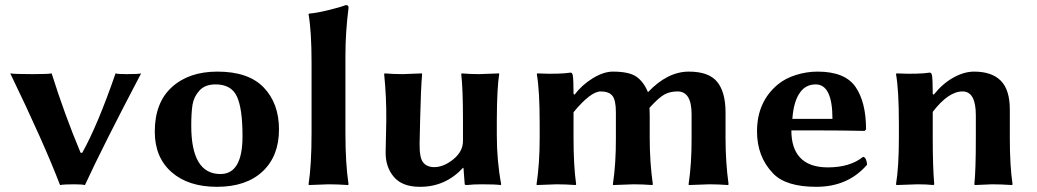

<svg xmlns="http://www.w3.org/2000/svg" viewBox="-20 -718 4041 748"><path d="M213.9 2.9Q151.9 -159.2 20 -432.1Q36.1 -429.2 106.9 -429.2Q168 -429.2 181.2 -432.1Q231.9 -271 293.9 -123L300.3 -122.6Q360.4 -230 430.2 -432.1Q439 -429.2 473.1 -429.2Q521 -429.2 529.8 -432.1Q380.9 -148.9 311 2.9Q297.9 0 269 0Q230 0 213.9 2.9Z M583 -205.1Q583 -317.9 649.4 -378.4Q715.8 -439 827.1 -439Q948.2 -439 1007.6 -377Q1066.9 -314.9 1066.9 -213.9Q1066.9 -109.9 1002.9 -50Q939 9.8 825.2 9.8Q713.4 9.8 648.2 -47.6Q583 -105 583 -205.1ZM819.8 -389.2Q778.8 -389.2 756.8 -365Q734.9 -340.8 730 -309.8Q725.1 -278.8 725.1 -228Q725.1 -40 838.9 -40Q924.8 -40 924.8 -187Q924.8 -295.9 902.8 -342.5Q880.9 -389.2 819.8 -389.2Z M1193.8 -200.2V-474.1Q1193.8 -595.2 1182.1 -662.1L1184.1 -665Q1211.9 -667 1259 -678.5Q1306.2 -689.9 1327.1 -698.2Q1338.4 -698.2 1337.9 -688Q1325.7 -591.8 1325.7 -500V-200.2Q1325.7 -80.1 1337.9 0L1335.9 2.9Q1293.9 0 1259.8 0L1183.1 2.9L1182.1 0Q1193.8 -76.2 1193.8 -200.2Z M1783.7 -64Q1714.8 10.3 1615.7 9.8Q1546.9 9.8 1514.2 -29.1Q1481.4 -67.9 1482.4 -126L1484.9 -249Q1485.8 -338.9 1476.6 -429.2L1478.5 -432.1Q1514.6 -429.2 1548.8 -429.2L1623.5 -432.1L1624.5 -429.2Q1619.6 -376 1616.7 -249L1614.7 -159.2Q1613.8 -103 1628.7 -85Q1643.6 -66.9 1671.4 -66.9Q1708.5 -66.9 1746.1 -97.4Q1783.7 -127.9 1783.7 -168.9V-249Q1783.7 -373 1776.9 -429.2L1778.8 -432.1Q1813 -429.2 1846.7 -429.2L1923.8 -432.1L1924.8 -429.2Q1916 -376 1915.5 -249V-191.9Q1915.5 -90.8 1932.6 0L1930.7 2.9Q1910.6 0 1856.9 0Q1822.3 0 1799.8 2.9Q1791 2.9 1790.5 0L1785.6 -64Z M2218.3 -349.1Q2247.1 -387.2 2289.3 -413.1Q2331.5 -439 2367.7 -439Q2430.7 -439 2459 -419.4Q2487.3 -399.9 2504.4 -358.9Q2580.6 -439 2663.6 -439Q2741.7 -439 2774.2 -398.9Q2806.6 -358.9 2806.6 -279.8V-180.2Q2806.6 -85.9 2818.4 0L2816.4 2.9Q2777.3 0 2743.7 0L2663.6 2.9L2662.6 0Q2674.8 -81.1 2674.3 -180.2V-272.9Q2674.3 -361.8 2619.6 -361.8Q2589.8 -361.8 2567.6 -349.4Q2545.4 -336.9 2510.3 -297.9Q2511.2 -285.6 2511.2 -268.1V-180.2Q2511.2 -85.9 2523.4 0L2521.5 2.9Q2482.4 0 2448.2 0L2368.7 2.9L2367.7 0Q2379.9 -81.1 2379.4 -180.2V-280.8Q2379.4 -328.6 2365.5 -345.2Q2351.6 -361.8 2320.3 -361.8Q2281.2 -361.8 2214.4 -280.8V-180.2Q2214.4 -71.3 2224.6 0L2222.7 2.9Q2182.6 0 2148.4 0L2071.3 2.9L2070.3 0Q2082.5 -81.1 2082.5 -180.2V-234.9Q2082.5 -367.7 2071.3 -429.2L2073.2 -432.1Q2158.2 -428.2 2202.6 -435.1Q2209.5 -435.1 2211.4 -424.8Q2214.4 -409.2 2214.4 -352.1Z M3066.9 -254.9H3223.1Q3223.1 -388.7 3158.2 -389.2Q3119.6 -389.2 3097.7 -358.9Q3071.8 -324.2 3066.9 -254.9ZM3342.3 -106.9Q3349.1 -106.9 3353.5 -96.9Q3357.9 -86.9 3357.9 -76.2Q3283.7 9.8 3160.2 9.8Q3042 9.8 2992.2 -42Q2929.2 -106.9 2929.2 -206.1Q2929.2 -321.8 3010.7 -389.2Q3039.6 -413.1 3081.1 -426Q3122.6 -439 3165 -439Q3272 -439 3313 -379.4Q3354 -319.8 3354 -213.9L3348.1 -208Q3262.2 -210 3162.6 -210H3063Q3063 -141.1 3096.2 -105Q3131.8 -65.9 3205.1 -65.9Q3291.5 -65.9 3342.3 -106.9Z M3914.1 -180.2Q3914.1 -70.3 3924.8 0L3922.9 2.9Q3878.9 0 3844.7 0Q3844.7 0 3777.8 2.9L3775.9 0Q3781.7 -53.2 3781.7 -180.2V-269Q3781.7 -361.8 3730 -361.8Q3674.8 -361.8 3613.8 -282.2V-180.2Q3613.8 -68.4 3619.6 0L3616.7 2.9Q3588.9 0 3554.7 0Q3554.7 0 3472.7 2.9L3470.7 0Q3481.9 -68.8 3481.9 -180.2V-234.9Q3481.9 -367.7 3470.7 -429.2L3472.7 -432.1Q3557.6 -428.2 3602.1 -435.1Q3608.9 -435.1 3610.8 -424.8Q3613.8 -409.2 3613.8 -352.1L3617.7 -349.1Q3651.9 -392.1 3693.8 -415.5Q3735.8 -439 3774.9 -439Q3843.8 -439 3878.9 -403.6Q3914.1 -368.2 3914.1 -291Z"/></svg>

Font: Linux Biolinum
Style: Bold
Weight: 700
Designer: Philipp H. Poll
Foundry: Philipp H. Poll
Version: Version 1.3.2 ; ttfautohint (v0.9)